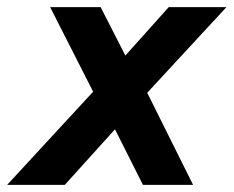

<svg xmlns="http://www.w3.org/2000/svg" viewBox="-63 -516 652 536"><path d="M-43 0 197 -260 77 -496H218L287 -361L408 -496H569L348 -257L476 0H336L258 -155L118 0Z"/></svg>

Font: Atkinson Hyperlegible Next
Style: Bold Italic
Weight: 700
Italic angle: -12°
Designer: Elliott Scott, Megan Eiswerth, Linus Boman, Theodore Petrosky, Letters from Sweden
Foundry: Applied Design Works, Letters from Sweden
Version: Version 2.001